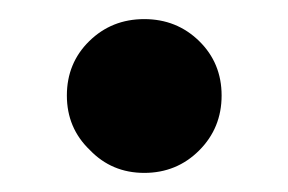

<svg xmlns="http://www.w3.org/2000/svg" viewBox="-20 -514 302 201"><path d="M131 -333Q97 -333 74 -357Q50 -380 50 -414Q50 -448 73.5 -471Q97 -494 131 -494Q165 -494 188.5 -471Q212 -448 212 -414Q212 -380 188.5 -356.5Q165 -333 131 -333Z"/></svg>

Font: Higure Gothic Black
Style: Regular
Weight: 900
Designer: Yoshimichi Ohira
Foundry: Positype
Version: Version 1.000